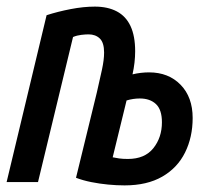

<svg xmlns="http://www.w3.org/2000/svg" viewBox="-55 -551 635 581"><path d="M322 10Q298 10 272 7.5Q246 5 221 0Q196 -5 175 -13L238 -271Q247 -310 253.5 -340Q260 -370 260 -392Q260 -422 247 -434.5Q234 -447 213 -447Q204 -447 191 -445.5Q178 -444 166 -439L60 0H-35L86 -505Q120 -516 159 -523.5Q198 -531 232 -531Q271 -531 298.5 -516.5Q326 -502 340 -472Q354 -442 354 -396Q354 -379 352 -361.5Q350 -344 346 -326Q358 -329 371 -330.5Q384 -332 396 -332Q455 -332 491.5 -294.5Q528 -257 528 -194Q528 -136 505 -89.5Q482 -43 436 -16.5Q390 10 322 10ZM332 -70Q383 -70 409 -102.5Q435 -135 435 -181Q435 -219 417 -236Q399 -253 368 -253Q358 -253 348 -251.5Q338 -250 328 -247L286 -75Q295 -73 306 -71.5Q317 -70 332 -70Z"/></svg>

Font: Ubuntu Sans Mono Medium
Style: Italic
Weight: 500
Italic angle: -13.5°
Monospace: yes
Designer: Dalton Maag Ltd
Foundry: Dalton Maag Ltd
Version: Version 1.006